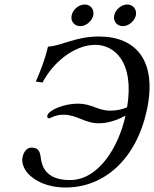

<svg xmlns="http://www.w3.org/2000/svg" viewBox="-20 -820 684 852"><path d="M537 -307C507 -169 418 -21 291 -21C219 -21 169 -48 161 -120C157 -152 148 -165 119 -165C101 -165 85 -148 80 -122C74 -95 89 -64 111 -43C137 -19 186 12 272 12C442 12 585 -113 632 -333C678 -550 584 -658 419 -658C314 -658 252 -616 193 -613C180 -558 162 -511 139 -458L169 -454C213 -540 308 -621 403 -621C484 -621 578 -550 544 -344C523 -335 499 -329 470 -329C412 -329 390 -360 324 -360C265 -360 196 -332 190 -307C188 -298 193 -295 197 -295C205 -295 224 -311 262 -311C321 -311 356 -273 418 -273C431 -273 475 -273 537 -307ZM298 -752C292 -726 310 -704 336 -704C362 -704 388 -726 394 -752C399 -778 382 -800 356 -800C330 -800 303 -778 298 -752ZM487 -752C481 -726 499 -704 525 -704C551 -704 577 -726 583 -752C588 -778 571 -800 545 -800C519 -800 492 -778 487 -752Z"/></svg>

Font: Libertinus Sans
Style: Italic
Weight: 400
Italic angle: -12°
Designer: Philipp H. Poll, Khaled Hosny
Foundry: Caleb Maclennan
Version: Version 7.050;RELEASE